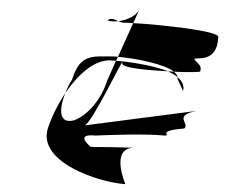

<svg xmlns="http://www.w3.org/2000/svg" viewBox="-20 -528 577 490"><path d="M102 -200C76 -115 229 -63 300 -58C300 -58 260 -150 322 -151C301 -152 238 -153 212 -153C202 -161 174 -187 224 -182C224 -182 344 -188 401 -182C418 -182 377 -194 450 -200C466 -212 420 -233 482 -245L196 -208C215 -213 301 -395 292 -367C288 -355 352 -349 409 -346C371 -361 313 -370 276 -373L253 -321C239 -276 205 -234 169 -221C131 -211 129 -247 147 -291C127 -261 111 -228 102 -200ZM147 -291C151 -302 157 -314 164 -325C184 -390 215 -384 264 -384C269 -384 275 -384 281 -383L276 -373C270 -373 265 -374 260 -374C218 -374 178 -336 147 -291ZM254 -476C263 -473 273 -473 282 -474C272 -478 265 -484 254 -476ZM282 -474C303 -476 326 -487 335 -502L320 -469C308 -470 301 -470 297 -470C292 -470 286 -472 282 -474ZM281 -383C328 -379 401 -364 424 -345C461 -343 494 -344 491 -346C496 -362 484 -365 476 -377C478 -384 534 -364 537 -433C542 -449 391 -465 320 -469ZM335 -502C337 -504 337 -506 338 -508ZM322 -151H328ZM409 -346C415 -346 419 -345 424 -345C429 -340 433 -336 433 -331C427 -337 418 -341 409 -346ZM433 -331V-327L447 -296C451 -309 445 -321 433 -331Z"/></svg>

Font: bitstorm
Style: exextobl
Weight: 400
Version: Version 0.2